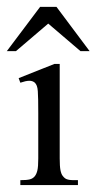

<svg xmlns="http://www.w3.org/2000/svg" viewBox="-30 -535 279 555"><path d="M195.3 0V-14.2Q185.1 -14.2 178.2 -14.4Q171.4 -14.6 166.5 -15.9Q161.6 -17.1 158.2 -19.5Q154.8 -22 151.4 -26.4Q147 -31.7 144.8 -43Q142.6 -54.2 142.6 -77.1V-350.1H127L23.9 -309.1L28.8 -295.9Q44.4 -301.3 54.2 -301.5Q64 -301.8 70.8 -295.9Q74.2 -292.5 76.4 -286.9Q78.6 -281.2 79.3 -271.5Q80.1 -261.7 80.3 -246.3Q80.6 -231 80.6 -208V-77.1Q80.6 -53.2 78.1 -42.7Q75.7 -32.2 70.8 -25.9Q65.4 -19 56.4 -16.6Q47.4 -14.2 28.8 -14.2V0ZM202.6 -387.2 109.4 -466.8 16.1 -387.2H-10.3L85.9 -515.1H133.3L229 -387.2Z"/></svg>

Font: Surma
Style: Regular
Weight: 400
Designer: Sue Lloyd-Williams
Foundry: Sylheti Translation And Research
Version: Version 3.000